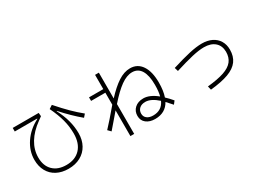

<svg xmlns="http://www.w3.org/2000/svg" viewBox="-37 -1522 3074 2284"><g transform="rotate(-30 1500.0 -380.0)"><path d="M143 -285Q143 -407 216.5 -516Q290 -625 417 -690V-695H110V-744H467L471 -697Q459 -689 422 -661Q312 -582 254.5 -487Q197 -392 197 -286Q197 -172 263 -107Q329 -42 445 -42Q567 -42 636.5 -116.5Q706 -191 706 -324Q706 -419 681.5 -512.5Q657 -606 603 -718L650 -749Q735 -652 802.5 -585.5Q870 -519 939 -463L905 -424Q786 -523 666 -657L662 -654Q758 -474 758 -299Q758 -207 719.5 -137Q681 -67 610 -28.5Q539 10 445 10Q354 10 285.5 -26Q217 -62 180 -129Q143 -196 143 -285Z M1909 -24Q1859 -82 1838 -103Q1775 12 1633 12Q1559 12 1512.5 -24.5Q1466 -61 1466 -125Q1466 -190 1511 -231Q1556 -272 1630 -272Q1716 -272 1816 -191Q1832 -251 1832 -343Q1832 -473 1790.5 -540.5Q1749 -608 1669 -608Q1596 -608 1513.5 -549Q1431 -490 1326 -370V40H1274V-313Q1245 -278 1178 -201L1108 -120L1070 -159Q1145 -238 1274 -391V-556H1078V-605H1274V-801H1326V-447Q1423 -552 1506.5 -606.5Q1590 -661 1671 -661Q1773 -661 1829.5 -577Q1886 -493 1886 -343Q1886 -230 1859 -152Q1897 -117 1941 -65ZM1799 -141Q1707 -224 1629 -224Q1578 -224 1548 -197Q1518 -170 1518 -126Q1518 -84 1549.5 -60Q1581 -36 1633 -36Q1752 -36 1799 -141Z M2368 -10Q2510 -24 2595.5 -53Q2681 -82 2721 -132.5Q2761 -183 2761 -261Q2760 -344 2706.5 -391Q2653 -438 2559 -438Q2490 -438 2394.5 -416Q2299 -394 2151 -348L2136 -398Q2284 -444 2384.5 -466.5Q2485 -489 2559 -489Q2636 -489 2693.5 -461Q2751 -433 2782.5 -381Q2814 -329 2814 -260Q2814 -167 2768.5 -105.5Q2723 -44 2628 -9Q2533 26 2380 41Z"/></g></svg>

Font: IBM Plex Sans JP Light
Style: Regular
Weight: 300
Designer: Mike Abbink; Paul van der Laan; Pieter van Rosmalen; Wujin Sim; Yejin Wi; Jinhee Kim; Boomi Park; Yona Kim; Kichan Ma
Foundry: Sandoll Inc.
Version: Version 1.002